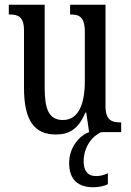

<svg xmlns="http://www.w3.org/2000/svg" viewBox="-20 -556 550 808"><path d="M215 10C269 10 310 -11 339 -82H343L355 0C315 14 271 63 271 130C271 202 310 232 373 232C392 232 418 228 434 219V173C415 182 400 185 384 185C352 185 332 166 332 123C332 60 371 14 407 0H490V-41H486C452 -41 424 -49 424 -109V-536H275V-495H278C312 -495 337 -486 337 -422V-215C337 -117 310 -51 245 -51C185 -51 168 -97 168 -188V-536H17V-495H21C56 -495 81 -486 81 -428V-186C81 -48 125 10 215 10Z"/></svg>

Font: Noto Serif Tamil ExtraCondensed
Style: Italic
Weight: 400
Width: 2
Italic angle: -12°
Designer: Indian Type Foundry, Tom Grace, and the Monotype Design Team
Foundry: Monotype Imaging Inc.
Version: Version 2.003